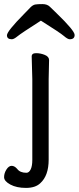

<svg xmlns="http://www.w3.org/2000/svg" viewBox="-25 -751 385 939"><path d="M175 -650Q78 -588 60.5 -573.5Q43 -559 33 -559Q9 -559 9 -578.5Q9 -598 92 -682Q112 -703 124 -715Q136 -727 147.5 -729Q159 -731 182.5 -731Q206 -731 219 -718Q232 -705 252 -686Q340 -601 340 -580Q340 -559 316 -559Q306 -559 287.5 -575Q269 -591 175 -650ZM215 -457 213 -364V30Q213 108 172 145Q148 168 102 168Q56 168 25.5 151.5Q-5 135 -5 115.5Q-5 96 6.5 78Q18 60 32 60Q46 60 59 75Q73 94 104 94Q117 94 125 77.5Q133 61 133 31V-364L130 -475Q130 -491 151.5 -491Q173 -491 194 -482.5Q215 -474 215 -457Z"/></svg>

Font: LXGW WenKai Medium
Style: Regular
Weight: 500
Designer: LXGW / Fontworks Inc.
Foundry: LXGW / Fontworks Inc.
Version: Version 1.501; October 10, 2024